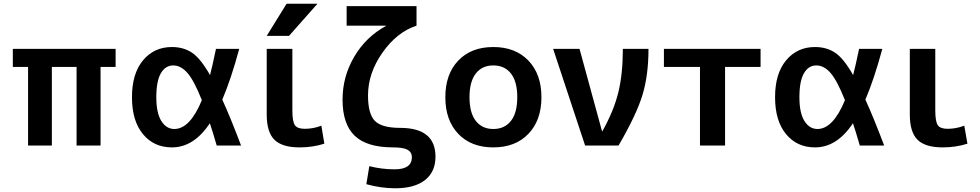

<svg xmlns="http://www.w3.org/2000/svg" viewBox="-20 -783 5274 1033"><path d="M392 -423H259V0H131V-423H49V-520H602V-423H521V0H392Z M1176 -247Q1220 -151 1277 0H1146Q1123 -79 1109 -120Q1023 10 905 10Q808 10 749 -61.5Q690 -133 690 -260Q690 -387 749.5 -458.5Q809 -530 905 -530Q967 -530 1013 -499.5Q1059 -469 1110 -379Q1122 -424 1142 -520H1267Q1223 -357 1176 -247ZM1066 -244Q1024 -350 988.5 -390.5Q953 -431 912 -431Q870 -431 845.5 -389Q821 -347 821 -260Q821 -175 848 -132Q875 -89 918 -89Q1002 -89 1066 -244Z M1553 -520V-190Q1553 -129 1566.5 -109.5Q1580 -90 1619 -90Q1667 -90 1709 -107L1725 -10Q1663 10 1592 10Q1498 10 1456.5 -31Q1415 -72 1415 -167V-520ZM1522 -763H1688L1535 -590H1415Z M2056 -643V-645H1845V-750H2221V-645Q2115 -610 2037.5 -499.5Q1960 -389 1960 -270Q1960 -170 1997 -132.5Q2034 -95 2133 -95Q2323 -95 2323 60Q2323 141 2267 185.5Q2211 230 2106 230Q2031 230 1951 208L1967 111Q2034 128 2103 128Q2196 128 2196 63Q2196 36 2173 23Q2150 10 2095 10Q1954 10 1888.5 -52.5Q1823 -115 1823 -247Q1823 -371 1886 -478Q1949 -585 2056 -643Z M2445.5 -457Q2515 -530 2634 -530Q2753 -530 2823 -457Q2893 -384 2893 -260Q2893 -136 2823 -63Q2753 10 2634 10Q2515 10 2445.5 -63Q2376 -136 2376 -260Q2376 -384 2445.5 -457ZM2634 -89Q2695 -89 2729 -132.5Q2763 -176 2763 -260Q2763 -344 2729 -387.5Q2695 -431 2634 -431Q2574 -431 2540 -387.5Q2506 -344 2506 -260Q2506 -176 2540 -132.5Q2574 -89 2634 -89Z M3221 -77Q3282 -186 3306.5 -285Q3331 -384 3331 -520H3469Q3469 -378 3436.5 -271.5Q3404 -165 3308 0H3128L2956 -520H3098L3219 -77Z M3881 -423V0H3746V-423H3552V-520H4072V-423Z M4636 -247Q4680 -151 4737 0H4606Q4583 -79 4569 -120Q4483 10 4365 10Q4268 10 4209 -61.5Q4150 -133 4150 -260Q4150 -387 4209.5 -458.5Q4269 -530 4365 -530Q4427 -530 4473 -499.5Q4519 -469 4570 -379Q4582 -424 4602 -520H4727Q4683 -357 4636 -247ZM4526 -244Q4484 -350 4448.5 -390.5Q4413 -431 4372 -431Q4330 -431 4305.5 -389Q4281 -347 4281 -260Q4281 -175 4308 -132Q4335 -89 4378 -89Q4462 -89 4526 -244Z M5012 -520V-190Q5012 -129 5025.5 -109.5Q5039 -90 5078 -90Q5125 -90 5168 -107L5185 -10Q5123 10 5052 10Q4958 10 4916.5 -31Q4875 -72 4875 -167V-520Z"/></svg>

Font: M PLUS 1p
Style: Bold
Weight: 700
Version: Version 1.062